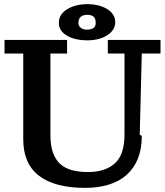

<svg xmlns="http://www.w3.org/2000/svg" viewBox="-20 -899 802 933"><path d="M669 -239Q669 -175 650 -128Q631 -81 595 -49Q559 -17 507.5 -1.5Q456 14 394 14Q247 14 170 -44.5Q93 -103 93 -222V-639H2V-705H306V-639H225V-243Q225 -191 238 -156Q251 -121 274 -101Q297 -81 330.5 -72Q364 -63 408 -63Q491 -63 538 -105Q585 -147 585 -246V-639H504V-705H760V-639H669L659 -244ZM266 -788Q266 -830 307 -854.5Q348 -879 407 -879Q431 -879 454.5 -873.5Q478 -868 497.5 -857Q517 -846 528.5 -829.5Q540 -813 540 -791Q540 -771 529.5 -755Q519 -739 500 -727Q481 -715 456.5 -709Q432 -703 406 -703Q344 -703 305 -726Q266 -749 266 -788ZM361 -788Q361 -772 373 -763.5Q385 -755 400 -755Q424 -755 434.5 -763Q445 -771 445 -787Q445 -812 433 -819.5Q421 -827 404 -827Q382 -827 371.5 -816.5Q361 -806 361 -788Z"/></svg>

Font: PT Serif Caption
Style: Semibold
Weight: 600
Designer: A.Korolkova, O.Umpeleva, V.Yefimov
Foundry: ParaType Ltd
Version: Version 1.00;May 2, 2020;FontCreator 12.0.0.2544 64-bit